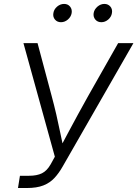

<svg xmlns="http://www.w3.org/2000/svg" viewBox="-20 -944 690 964"><path d="M70.3 0 80.1 -61.5H126Q165.5 -61.5 190.7 -74Q215.8 -86.4 234.4 -119.1L255.4 -157.2L97.7 -727.5H168.5L239.3 -462.4Q252.4 -413.6 262.5 -369.9Q272.5 -326.2 281.2 -283.9Q290 -241.7 299.3 -198.2H279.8Q303.2 -242.2 325.4 -283.9Q347.7 -325.7 371.6 -369.6Q395.5 -413.6 422.9 -462.4L573.2 -727.5H649.9L294.9 -108.4Q275.9 -74.7 253.2 -50.3Q230.5 -25.9 197.5 -12.9Q164.6 0 114.7 0ZM488.8 -832.5Q469.7 -832.5 458.5 -845.9Q447.3 -859.4 450.2 -878.4Q453.6 -897.5 469.5 -910.9Q485.4 -924.3 503.9 -924.3Q522.9 -924.3 534.2 -910.9Q545.4 -897.5 542 -878.4Q539.1 -859.4 523.4 -845.9Q507.8 -832.5 488.8 -832.5ZM286.1 -832.5Q267.1 -832.5 255.9 -845.9Q244.6 -859.4 248 -878.4Q251 -897.5 266.8 -910.9Q282.7 -924.3 301.8 -924.3Q320.8 -924.3 331.8 -910.9Q342.8 -897.5 339.8 -878.4Q336.4 -859.4 320.8 -845.9Q305.2 -832.5 286.1 -832.5Z"/></svg>

Font: Inter 20pt Light
Style: Italic
Weight: 300
Italic angle: -9.3988°
Version: Version 4.001;git-66647c0bb